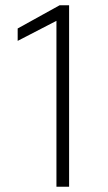

<svg xmlns="http://www.w3.org/2000/svg" viewBox="-20 -708 408 728"><path d="M194 0V-629L47 -553V-600L206 -688H242V0Z"/></svg>

Font: Saira Thin ExtraLight
Style: Regular
Weight: 250
Version: Version 1.101